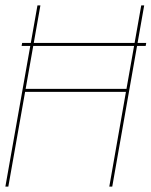

<svg xmlns="http://www.w3.org/2000/svg" viewBox="-29 -695 564 715"><path d="M51.5 -524H513.5L515.5 -535H53.5ZM-9 0H2L64.5 -353H440L378 0H389L508 -675H497L442 -364H66.5L121.5 -675H110.5Z"/></svg>

Font: Anybody Thin Thin
Style: Italic
Weight: 250
Italic angle: -10°
Version: Version 1.113;gftools[0.9.25]